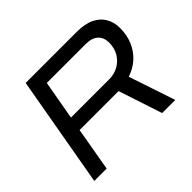

<svg xmlns="http://www.w3.org/2000/svg" viewBox="-151 -902 1118 1118"><g transform="rotate(-45 407.5 -343.0)"><path d="M51 0 172 -686H592Q659 -686 701.5 -665.5Q744 -645 765.5 -608.5Q787 -572 787 -524Q787 -465 766.5 -417.5Q746 -370 709.5 -337Q673 -304 622 -287L718 0H610L521 -270H200L153 0ZM216 -357H531Q573 -357 607 -376Q641 -395 661.5 -429Q682 -463 682 -509Q682 -551 656 -575Q630 -599 578 -599H259Z"/></g></svg>

Font: Archivo SemiExpanded
Style: Italic
Weight: 400
Width: 6
Italic angle: -10°
Designer: Hector Gatti
Foundry: Omnibus-Type
Version: Version 2.001